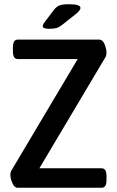

<svg xmlns="http://www.w3.org/2000/svg" viewBox="-20 -887 553 907"><path d="M63 0Q48 0 38.5 -22Q29 -44 29 -62Q29 -67 30 -72Q31 -77 36 -85L347 -608H64Q41 -608 41 -644V-664Q41 -700 64 -700H449Q465 -700 474 -678Q483 -656 483 -638Q483 -625 477 -615L166 -92H460Q483 -92 483 -56V-36Q483 0 460 0ZM212 -751Q182 -751 182 -763Q182 -771 192 -784L236 -842Q248 -857 262.5 -862Q277 -867 306 -867Q360 -867 360 -850Q360 -843 354 -835.5Q348 -828 331 -815L273 -769Q259 -758 246.5 -754.5Q234 -751 212 -751Z"/></svg>

Font: Asap Semi Condensed Medium
Style: Regular
Weight: 500
Width: 4
Designer: Pablo Cosgaya
Foundry: Omnibus-Type
Version: Version 3.001; ttfautohint (v1.8.4.7-5d5b)